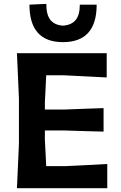

<svg xmlns="http://www.w3.org/2000/svg" viewBox="-20 -994 638 1014"><path d="M69.5 0Q72 -57.5 74.5 -112Q77 -166.5 80 -233.5V-475Q77 -544.5 74.5 -599Q72 -653.5 69.5 -713H543.5V-585Q496 -588 441.8 -590.2Q387.5 -592.5 314 -596.5H224Q222.5 -563 220.8 -528Q219 -493 217 -453V-415.5H318.5Q385.5 -418 433.5 -419.8Q481.5 -421.5 527 -423V-299Q479.5 -300 431.5 -301.5Q383.5 -303 318.5 -305H217V-255.5Q219 -216.5 220.8 -182.8Q222.5 -149 224 -116.5H324.5Q386 -119.5 440.8 -122.2Q495.5 -125 546.5 -128V0ZM312.5 -771.5Q135.5 -771.5 135.5 -969.5L224.5 -973.5Q224.5 -915.5 246.5 -888.5Q268.5 -861.5 312.5 -858.5Q357 -861.5 379.2 -888Q401.5 -914.5 401.5 -969.5H490.5Q490.5 -771.5 312.5 -771.5Z"/></svg>

Font: Commissioner Loud SemiBold
Style: Regular
Weight: 600
Designer: Kostas Bartsokas
Foundry: Kostas Bartsokas
Version: Version 1.000; ttfautohint (v1.8.3)